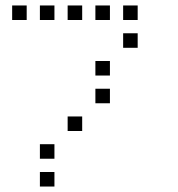

<svg xmlns="http://www.w3.org/2000/svg" viewBox="-20 -696 640 692"><path d="M24.8 -676.2Q23.8 -676.2 23.8 -676.2Q23.8 -676.2 23.8 -675.2V-624.8Q23.8 -623.8 23.8 -623.8Q23.8 -623.8 24.8 -623.8H75.2Q76.2 -623.8 76.2 -623.8Q76.2 -623.8 76.2 -624.8V-675.2Q76.2 -676.2 76.2 -676.2Q76.2 -676.2 75.2 -676.2ZM124.8 -676.2Q123.8 -676.2 123.8 -676.2Q123.8 -676.2 123.8 -675.2V-624.8Q123.8 -623.8 123.8 -623.8Q123.8 -623.8 124.8 -623.8H175.2Q176.2 -623.8 176.2 -623.8Q176.2 -623.8 176.2 -624.8V-675.2Q176.2 -676.2 176.2 -676.2Q176.2 -676.2 175.2 -676.2ZM224.8 -676.2Q223.8 -676.2 223.8 -676.2Q223.8 -676.2 223.8 -675.2V-624.8Q223.8 -623.8 223.8 -623.8Q223.8 -623.8 224.8 -623.8H275.2Q276.2 -623.8 276.2 -623.8Q276.2 -623.8 276.2 -624.8V-675.2Q276.2 -676.2 276.2 -676.2Q276.2 -676.2 275.2 -676.2ZM324.8 -676.2Q323.8 -676.2 323.8 -676.2Q323.8 -676.2 323.8 -675.2V-624.8Q323.8 -623.8 323.8 -623.8Q323.8 -623.8 324.8 -623.8H375.2Q376.2 -623.8 376.2 -623.8Q376.2 -623.8 376.2 -624.8V-675.2Q376.2 -676.2 376.2 -676.2Q376.2 -676.2 375.2 -676.2ZM424.8 -676.2Q423.8 -676.2 423.8 -676.2Q423.8 -676.2 423.8 -675.2V-624.8Q423.8 -623.8 423.8 -623.8Q423.8 -623.8 424.8 -623.8H475.2Q476.2 -623.8 476.2 -623.8Q476.2 -623.8 476.2 -624.8V-675.2Q476.2 -676.2 476.2 -676.2Q476.2 -676.2 475.2 -676.2ZM424.8 -576.2Q423.8 -576.2 423.8 -576.2Q423.8 -576.2 423.8 -575.2V-524.8Q423.8 -523.8 423.8 -523.8Q423.8 -523.8 424.8 -523.8H475.2Q476.2 -523.8 476.2 -523.8Q476.2 -523.8 476.2 -524.8V-575.2Q476.2 -576.2 476.2 -576.2Q476.2 -576.2 475.2 -576.2ZM324.8 -476.2Q323.8 -476.2 323.8 -476.2Q323.8 -476.2 323.8 -475.2V-424.8Q323.8 -423.8 323.8 -423.8Q323.8 -423.8 324.8 -423.8H375.2Q376.2 -423.8 376.2 -423.8Q376.2 -423.8 376.2 -424.8V-475.2Q376.2 -476.2 376.2 -476.2Q376.2 -476.2 375.2 -476.2ZM324.8 -376.2Q323.8 -376.2 323.8 -376.2Q323.8 -376.2 323.8 -375.2V-324.8Q323.8 -323.8 323.8 -323.8Q323.8 -323.8 324.8 -323.8H375.2Q376.2 -323.8 376.2 -323.8Q376.2 -323.8 376.2 -324.8V-375.2Q376.2 -376.2 376.2 -376.2Q376.2 -376.2 375.2 -376.2ZM224.8 -276.2Q223.8 -276.2 223.8 -276.2Q223.8 -276.2 223.8 -275.2V-224.8Q223.8 -223.8 223.8 -223.8Q223.8 -223.8 224.8 -223.8H275.2Q276.2 -223.8 276.2 -223.8Q276.2 -223.8 276.2 -224.8V-275.2Q276.2 -276.2 276.2 -276.2Q276.2 -276.2 275.2 -276.2ZM124.8 -176.2Q123.8 -176.2 123.8 -176.2Q123.8 -176.2 123.8 -175.2V-124.8Q123.8 -123.8 123.8 -123.8Q123.8 -123.8 124.8 -123.8H175.2Q176.2 -123.8 176.2 -123.8Q176.2 -123.8 176.2 -124.8V-175.2Q176.2 -176.2 176.2 -176.2Q176.2 -176.2 175.2 -176.2ZM124.8 -76.2Q123.8 -76.2 123.8 -76.2Q123.8 -76.2 123.8 -75.2V-24.8Q123.8 -23.8 123.8 -23.8Q123.8 -23.8 124.8 -23.8H175.2Q176.2 -23.8 176.2 -23.8Q176.2 -23.8 176.2 -24.8V-75.2Q176.2 -76.2 176.2 -76.2Q176.2 -76.2 175.2 -76.2Z"/></svg>

Font: Doto Black
Style: Regular
Weight: 900
Monospace: yes
Version: Version 1.000